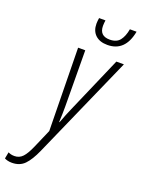

<svg xmlns="http://www.w3.org/2000/svg" viewBox="-286 -813 832 1133"><g transform="rotate(20 130.0 -246.5)"><path d="M-61 242.2Q-76.7 242.2 -88.4 239Q-100.1 235.8 -107.4 231.9L-99.6 190.9Q-91.8 194.8 -82.3 197.3Q-72.8 199.7 -60.5 199.7Q-29.8 199.7 -9 177.5Q11.7 155.3 33.2 105.5L83 -9.3L74.7 -529.8H119.6L122.1 -177.7Q122.1 -156.2 121.6 -130.1Q121.1 -104 119.6 -79.1H122.1Q131.3 -105 142.1 -130.9Q152.8 -156.7 160.6 -174.8L314.9 -529.8H362.3L76.2 117.2Q48.3 180.2 18.3 211.2Q-11.7 242.2 -61 242.2ZM230.5 -604Q182.1 -604 155 -629.6Q127.9 -655.3 127.9 -700.2Q127.9 -708.5 128.9 -718Q129.9 -727.5 131.3 -736.3H171.4Q170.4 -729 169.4 -719.7Q168.5 -710.4 168.5 -701.7Q168.5 -638.2 232.9 -638.2Q275.9 -638.2 296.4 -664.6Q316.9 -690.9 324.7 -736.3H366.7Q341.8 -604 230.5 -604Z"/></g></svg>

Font: Open Sans Condensed Light
Style: Italic
Weight: 300
Width: 3
Italic angle: -12°
Designer: Monotype Design Team
Foundry: Monotype Imaging Inc.
Version: Version 3.000; ttfautohint (v1.8.4)